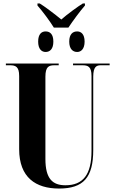

<svg xmlns="http://www.w3.org/2000/svg" viewBox="-20 -1082 668 1112"><path d="M292 -922H376C402 -961 443 -1017 472 -1050V-1062H460C436 -1048 366 -997 335 -969C302 -997 234 -1048 210 -1062H197V-1050C226 -1017 268 -961 292 -922ZM244 -781C269 -781 289 -798 289 -841C289 -885 269 -900 244 -900C221 -900 201 -885 201 -841C201 -798 221 -781 244 -781ZM427 -781C449 -781 470 -798 470 -841C470 -885 449 -900 427 -900C402 -900 381 -885 381 -841C381 -798 402 -781 427 -781ZM322 10C464 10 520 -55 520 -213V-638C520 -697 540 -704 564 -704H615V-714H403V-704H457C489 -704 510 -697 510 -642V-208C510 -71 461 -9 359 -9C285 -9 243 -46 243 -161V-638C243 -697 264 -704 296 -704H320V-714H14V-704H38C69 -704 91 -697 91 -642V-218C91 -54 187 10 322 10Z"/></svg>

Font: Noto Serif Display Condensed Extra
Style: Regular
Weight: 800
Width: 3
Designer: Monotype Design Team
Foundry: Monotype Imaging Inc.
Version: Version 1.900